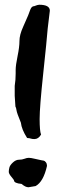

<svg xmlns="http://www.w3.org/2000/svg" viewBox="-20 -756 261 809"><path d="M178 -57Q163 10 130 28L100 33Q87 33 71 19Q39 16 39 4Q39 2 28 -11Q17 -24 17 -32Q17 -40 19.5 -50Q22 -60 34.5 -71.5Q47 -83 60 -83Q73 -83 83 -87Q93 -91 101.5 -91Q110 -91 128.5 -86.5Q147 -82 153.5 -81Q160 -80 164.5 -79Q169 -78 173.5 -72Q178 -66 178 -57ZM190 -711 181 -636Q177 -585 162 -445Q147 -305 147 -254.5Q147 -204 153 -189Q142 -170 125 -170Q116 -170 110 -172Q104 -174 102 -174H98L94 -175Q71 -211 68 -239Q51 -280 49.5 -291.5Q48 -303 45 -307Q42 -349 42 -352V-394Q46 -419 46 -446V-461Q46 -481 54 -519.5Q62 -558 62 -583.5Q62 -609 77.5 -643Q93 -677 98.5 -691Q104 -705 106 -711Q108 -717 111 -722Q116 -730 124 -730Q139 -736 145 -736Q190 -736 190 -711Z"/></svg>

Font: Caveat Brush
Style: Regular
Weight: 400
Designer: Pablo Impallari
Foundry: Creative Lab NY
Version: Version 1.096; ttfautohint (v1.3)